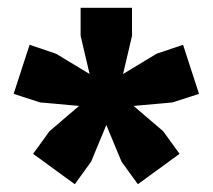

<svg xmlns="http://www.w3.org/2000/svg" viewBox="-20 -828 546 493"><path d="M323 -556 399 -491 441 -433 334 -355 292 -413 253 -507 214 -413 172 -355 65 -433 107 -491 183 -556 83 -565 15 -587 56 -713 124 -690 210 -638 187 -736V-808H319V-736L296 -638L382 -690L450 -713L491 -587L423 -565Z"/></svg>

Font: Encode Sans Cnd Black
Style: Regular
Weight: 900
Width: 3
Designer: Multiple Designers
Foundry: Impallari Type
Version: Version 3.002; ttfautohint (v1.8.3) -l 8 -r 50 -G 200 -x 14 